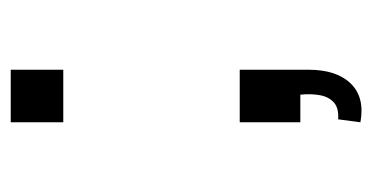

<svg xmlns="http://www.w3.org/2000/svg" viewBox="-188 -392 694 358"><g transform="rotate(-90 159.0 -213.0)"><path d="M110 112 115.5 70.5Q136.5 72 147 62.5Q157.5 53 160.5 36.5Q163.5 20 161.5 0H110V-113H208V15Q208 67.5 182.2 94Q156.5 120.5 110 112ZM110 -442V-540H208V-442Z"/></g></svg>

Font: Manrope ExtraLight Medium
Style: Regular
Weight: 500
Version: Version 4.504